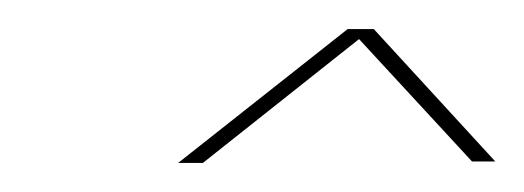

<svg xmlns="http://www.w3.org/2000/svg" viewBox="-20 -743 360 132"><path d="M102.5 -631H119.5L235.5 -723H219ZM304.5 -632H320.5L237 -723H220.5Z"/></svg>

Font: Anybody UltraCondensed Thin Thin
Style: Italic
Weight: 250
Italic angle: -10°
Version: Version 1.111